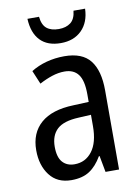

<svg xmlns="http://www.w3.org/2000/svg" viewBox="-85 -798 630 866"><g transform="rotate(-10 230.0 -365.5)"><path d="M236 -546Q318 -546 354.5 -499.5Q391 -453 391 -363V0H329L315 -75H312Q287 -32 254.5 -11Q222 10 172 10Q107 10 72.5 -35.5Q38 -81 38 -150Q38 -229 89 -273.5Q140 -318 239 -321L309 -324V-359Q309 -422 288 -450Q267 -478 225 -478Q197 -478 168 -468.5Q139 -459 109 -443L83 -505Q115 -525 154 -535.5Q193 -546 236 -546ZM252 -262Q183 -259 153 -231Q123 -203 123 -151Q123 -103 143 -80.5Q163 -58 198 -58Q248 -58 278.5 -98Q309 -138 309 -213V-265ZM366 -741Q364 -679 328 -643Q292 -607 232 -607Q171 -607 138 -641.5Q105 -676 102 -741H155Q159 -703 179 -687Q199 -671 234 -671Q267 -671 288 -687Q309 -703 313 -741Z"/></g></svg>

Font: Noto Sans Ethiopic Cond
Style: Regular
Weight: 400
Width: 3
Designer: Monotype Design Team
Foundry: Monotype Imaging Inc.
Version: Version 2.102; ttfautohint (v1.8.4.7-5d5b)